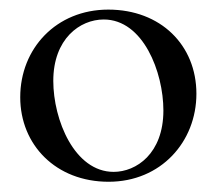

<svg xmlns="http://www.w3.org/2000/svg" viewBox="-20 -755 442 392"><path d="M201.7 -383.9C308.6 -383.9 381 -465.6 381 -563.6C381 -663 307.9 -735.4 201 -735.4C94.8 -735.4 21.3 -655.9 21.3 -556.5C21.3 -459.2 94.1 -383.9 201.7 -383.9ZM88.8 -589.8C88.8 -675.8 143.1 -715.2 191.8 -715.2C272.4 -715.2 313.6 -607.6 313.6 -529.5C313.6 -441.4 258.2 -404.1 212 -404.1C132.1 -404.1 88.8 -510.3 88.8 -589.8Z"/></svg>

Font: Margiela Serif Text
Style: Regular
Weight: 400
Designer: Andreas Faust, Stefan Endress
Version: Version 1.002;FEAKit 1.0